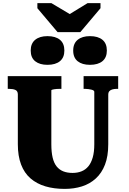

<svg xmlns="http://www.w3.org/2000/svg" viewBox="-20 -1201 835 1238"><path d="M351 -994H498L628 -1148V-1181H545L385 -1083L474 -1084L311 -1181H221V-1148ZM311 -271Q311 -220 319.5 -184.5Q328 -149 345.5 -127.5Q363 -106 388.5 -96Q414 -86 448 -86Q480 -86 506 -96.5Q532 -107 550 -129Q568 -151 578 -186Q588 -221 588 -271V-609Q588 -614 583 -617.5Q578 -621 569 -623Q560 -625 550 -626.5Q540 -628 530 -628H519V-710H742V-628H732Q717 -628 704.5 -624.5Q692 -621 685 -613Q678 -605 678 -590V-271Q678 -194 657 -139.5Q636 -85 597.5 -50Q559 -15 508 1Q457 17 397 17Q328 17 272.5 0.5Q217 -16 177 -50.5Q137 -85 116 -140Q95 -195 95 -271V-592Q95 -614 79.5 -621Q64 -628 40 -628H30V-710H376V-628H365Q356 -628 346.5 -627.5Q337 -627 329 -625.5Q321 -624 316 -622.5Q311 -621 311 -618ZM395 -875Q395 -830 366.5 -806.5Q338 -783 286 -783Q236 -783 207 -806Q178 -829 178 -875Q178 -921 207 -944.5Q236 -968 286 -968Q338 -968 366.5 -944.5Q395 -921 395 -875ZM669 -875Q669 -830 640.5 -806.5Q612 -783 560 -783Q510 -783 481 -806Q452 -829 452 -875Q452 -921 481 -944.5Q510 -968 560 -968Q612 -968 640.5 -944.5Q669 -921 669 -875Z"/></svg>

Font: Roboto Serif ExtraBold
Style: Regular
Weight: 800
Designer: Greg Gazdowicz
Foundry: Commercial Type
Version: Version 1.008